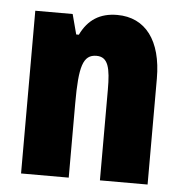

<svg xmlns="http://www.w3.org/2000/svg" viewBox="-45 -607 619 650"><g transform="rotate(5 264.5 -281.5)"><path d="M328 -563C269 -563 229 -537 204 -485H195L177 -553H50V0H212V-253C212 -378 224 -419 270 -419C310 -419 318 -381 318 -308V0H480V-360C480 -489 424 -563 328 -563Z"/></g></svg>

Font: Noto Sans Telugu ExtraCondensed Black
Style: Regular
Weight: 900
Width: 2
Designer: Jelle Bosma - Monotype Design Team
Foundry: Monotype Imaging Inc.
Version: Version 2.005